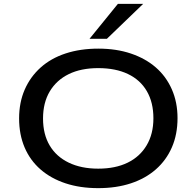

<svg xmlns="http://www.w3.org/2000/svg" viewBox="-20 -966 1018 995"><path d="M489 9Q395 9 319.5 -16Q244 -41 190 -88Q136 -135 107.5 -202Q79 -269 79 -352Q79 -435 108 -501.5Q137 -568 190.5 -616Q244 -664 320 -689Q396 -714 490 -714Q583 -714 658.5 -688.5Q734 -663 787.5 -616.5Q841 -570 870.5 -503Q900 -436 900 -354Q900 -270 871 -203Q842 -136 788 -88.5Q734 -41 658.5 -16Q583 9 489 9ZM489 -92Q578 -92 641.5 -123Q705 -154 740 -213Q775 -272 775 -353Q775 -435 741 -493.5Q707 -552 643 -582.5Q579 -613 489 -613Q400 -613 336.5 -582Q273 -551 238 -492.5Q203 -434 203 -352Q203 -270 237.5 -212Q272 -154 336.5 -123Q401 -92 489 -92ZM444 -765 591 -946H722L534 -765Z"/></svg>

Font: Nunito Sans 10pt Expanded SemiBold
Style: Regular
Weight: 600
Width: 7
Designer: Vernon Adams
Foundry: Vernon Adams
Version: Version 3.101;gftools[0.9.27]